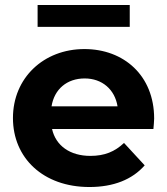

<svg xmlns="http://www.w3.org/2000/svg" viewBox="-20 -743 671 771"><path d="M501 -723H131V-635H501ZM599 -267C599 -440 477 -546 319 -546C155 -546 32 -430 32 -269C32 -109 153 8 339 8C436 8 511 -22 561 -79L478 -169C441 -134 400 -117 343 -117C261 -117 204 -158 189 -225H596C597 -238 599 -255 599 -267ZM320 -428C390 -428 441 -384 452 -316H187C198 -385 249 -428 320 -428Z"/></svg>

Font: AWKNG-Font
Style: Bold
Weight: 700
Designer: Awakening Church
Foundry: Awakening Church
Version: Version 1.700;PS 001.700;hotconv 1.0.88;makeotf.lib2.5.64775